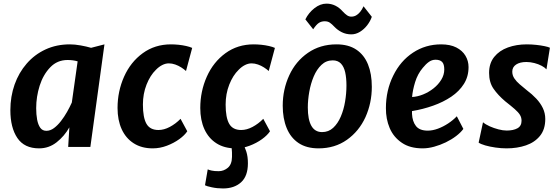

<svg xmlns="http://www.w3.org/2000/svg" viewBox="-20 -808 3082 1056"><path d="M195 8Q114 8 75.5 -49Q37 -106 37 -202Q37 -277 60.2 -342.8Q83.5 -408.5 126.8 -458.2Q170 -508 230.2 -536Q290.5 -564 364.5 -564Q391.5 -564 423.5 -558.2Q455.5 -552.5 481 -545L554.5 -564L477 0H355L361.5 -107.5Q334 -59 291.5 -25.5Q249 8 195 8ZM235 -88.5Q256.5 -88.5 276.8 -103.5Q297 -118.5 315.2 -142Q333.5 -165.5 348.8 -192.5Q364 -219.5 375 -244L407 -470.5Q382.5 -478 351.5 -478Q295 -478 256.5 -438Q217.5 -397.5 198.2 -336.8Q179 -276 179 -213Q179 -178.5 184.2 -150.2Q189.5 -122 201.5 -105.2Q213.5 -88.5 235 -88.5Z M820 8Q759 8 715.5 -19.8Q672 -47.5 649.2 -97.5Q626.5 -147.5 626.5 -214Q626.5 -305.5 662.5 -386.5Q698.5 -467 765.2 -515.5Q832 -564 920 -564Q940 -564 962 -561.8Q984 -559.5 1004 -555Q1024 -550.5 1037 -544.5L1003 -417.5Q992 -427.5 976.8 -437.2Q961.5 -447 943.8 -453.2Q926 -459.5 908.5 -459.5Q890.5 -459.5 872.2 -450.2Q854 -441 837.5 -424Q806 -393.5 786 -342.8Q766 -292 766 -233Q766 -161.5 785.5 -127.2Q805 -93 851.5 -93Q882 -93 914 -110Q946 -127 973 -154.5L1010 -86Q995.5 -64 965.8 -42.5Q936 -21 897.8 -6.5Q859.5 8 820 8Z M1275 8Q1214 8 1170.5 -19.8Q1127 -47.5 1104.2 -97.5Q1081.5 -147.5 1081.5 -214Q1081.5 -305.5 1117.5 -386.5Q1153.5 -467 1220.2 -515.5Q1287 -564 1375 -564Q1395 -564 1417 -561.8Q1439 -559.5 1459 -555Q1479 -550.5 1492 -544.5L1458 -417.5Q1447 -427.5 1431.8 -437.2Q1416.5 -447 1398.8 -453.2Q1381 -459.5 1363.5 -459.5Q1345.5 -459.5 1327.2 -450.2Q1309 -441 1292.5 -424Q1261 -393.5 1241 -342.8Q1221 -292 1221 -233Q1221 -161.5 1240.5 -127.2Q1260 -93 1306.5 -93Q1337 -93 1369 -110Q1401 -127 1428 -154.5L1465 -86Q1450.5 -64 1420.8 -42.5Q1391 -21 1352.8 -6.5Q1314.5 8 1275 8ZM1206.5 228.5Q1174.5 228.5 1145.2 222.2Q1116 216 1107.5 211L1122.5 123.5Q1129.5 127 1144 130.2Q1158.5 133.5 1183 133.5Q1210.5 133.5 1233 114.8Q1255.5 96 1256 54.5Q1256.5 26 1254.5 10.5Q1252.5 -5 1250.5 -15L1278.5 -17L1316.5 -15Q1326.5 -0.5 1335 26.5Q1343.5 53.5 1343.5 90Q1343.5 160.5 1306 194.5Q1268.5 228.5 1206.5 228.5Z M1732 8Q1666 8 1622.2 -21.2Q1578.5 -50.5 1556.8 -103.5Q1535 -156.5 1535 -226.5Q1535 -316 1571 -394Q1606.5 -471 1673.8 -517.5Q1741 -564 1830.5 -564Q1896.5 -564 1939.5 -535.2Q1982.5 -506.5 2003.8 -454.2Q2025 -402 2025 -330.5Q2025 -241.5 1990 -163.5Q1954.5 -86 1888 -39Q1821.5 8 1732 8ZM1751.5 -81.5Q1787 -81.5 1812.5 -105Q1838 -128.5 1854.2 -166.5Q1870.5 -204.5 1878 -249.5Q1885.5 -294.5 1885.5 -337.5Q1885.5 -379.5 1878.5 -410.5Q1871.5 -441.5 1854.8 -458.8Q1838 -476 1810 -476Q1774 -476 1748 -451.2Q1722 -426.5 1705.5 -387.5Q1689 -348.5 1681 -303.2Q1673 -258 1673 -217Q1673 -150.5 1692.5 -116Q1712 -81.5 1751.5 -81.5ZM1912.5 -619Q1883.5 -619 1860 -630.8Q1836.5 -642.5 1819.5 -660.5Q1805.5 -675.5 1794.2 -683.2Q1783 -691 1766 -691Q1747.5 -691 1733.5 -681.8Q1719.5 -672.5 1702.5 -647L1659.5 -701.5Q1677.5 -738 1709.5 -763Q1741.5 -788 1775.5 -788Q1802 -788 1824.5 -776.8Q1847 -765.5 1864.5 -745.5Q1878 -731 1888.8 -723.8Q1899.5 -716.5 1912 -716.5Q1926.5 -716.5 1938.5 -723.2Q1950.5 -730 1960.8 -742.5Q1971 -755 1979.5 -773.5L2025 -715.5Q2016.5 -691 1999.5 -669Q1982.5 -647 1959.8 -633Q1937 -619 1912.5 -619Z M2304.5 8Q2235 8 2190.5 -22.5Q2144.5 -53.5 2123.2 -103.8Q2102 -154 2102.5 -213.5Q2102.5 -311 2143 -392.5Q2182.5 -473 2251.5 -518.5Q2320.5 -564 2406 -564Q2456 -564 2489.5 -547Q2523 -530 2540 -501.5Q2557 -473 2557 -439Q2557 -387 2531.5 -346.5Q2506 -306 2462 -276.2Q2418 -246.5 2362.2 -226.8Q2306.5 -207 2246 -197Q2246 -193 2246 -189.2Q2246 -185.5 2246 -182Q2248 -140 2267.8 -114.8Q2287.5 -89.5 2332.5 -89.5Q2359 -89.5 2388.2 -100.2Q2417.5 -111 2444.8 -129Q2472 -147 2492.5 -168.5L2528.5 -99Q2514 -79 2488.8 -59.8Q2463.5 -40.5 2432 -25.2Q2400.5 -10 2367.5 -1Q2334.5 8 2304.5 8ZM2246.5 -274.5Q2276 -276 2307 -288.5Q2338 -301 2364.5 -322Q2391 -343 2407.2 -369.8Q2423.5 -396.5 2423.5 -426Q2423.5 -455 2411.8 -467.2Q2400 -479.5 2375.5 -479.5Q2355.5 -479.5 2338.8 -467.5Q2322 -455.5 2305.5 -435Q2277 -401.5 2263.2 -356.5Q2249.5 -311.5 2246.5 -274.5Z M2766 8Q2737 8 2705.5 3.5Q2674 -1 2649 -8.2Q2624 -15.5 2612.5 -23.5L2636.5 -135.5Q2650.5 -123.5 2673.5 -113.2Q2696.5 -103 2721.5 -96.5Q2746.5 -90 2766.5 -90Q2803.5 -90 2826 -102.5Q2848.5 -115 2848.5 -144Q2848.5 -162 2839.5 -176.5Q2830.5 -191 2810.8 -208.2Q2791 -225.5 2758.5 -251Q2719 -284.5 2694.5 -319.8Q2670 -355 2670 -407Q2670 -460 2698.2 -495Q2726.5 -530 2773.5 -547Q2820.5 -564 2877 -564Q2903 -564 2928.8 -561.2Q2954.5 -558.5 2975 -554.2Q2995.5 -550 3004.5 -545.5L2985.5 -426.5Q2977 -436.5 2959.2 -446Q2941.5 -455.5 2919.2 -461.2Q2897 -467 2875 -467Q2839.5 -467 2818.5 -453Q2797.5 -439 2797.5 -414Q2797.5 -393.5 2809 -376.5Q2820.5 -359.5 2838.5 -344.2Q2856.5 -329 2876.5 -312.5Q2906.5 -290 2929.5 -265.5Q2952.5 -241 2965.8 -213.2Q2979 -185.5 2979 -153.5Q2979 -96.5 2950 -60.8Q2921 -25 2872.8 -8.5Q2824.5 8 2766 8Z"/></svg>

Font: Merriweather Sans SemiBold
Style: Italic
Weight: 600
Italic angle: -7.5°
Designer: Eben Sorkin
Foundry: Eben Sorkin
Version: Version 2.001